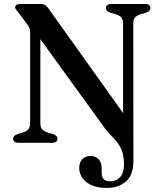

<svg xmlns="http://www.w3.org/2000/svg" viewBox="-20 -720 800 968"><path d="M497 -89.5 157 -559 183.5 -584V-100.5Q183.5 -78 192.2 -68Q201 -58 223 -51L249.5 -43.5Q270 -35 270 -20.5Q270 -11.5 263.2 -5.8Q256.5 0 242.5 0H73.5Q59.5 0 52.8 -5.8Q46 -11.5 46 -20.5Q46 -35 66.5 -43.5L92.5 -51Q114 -58 123 -68.2Q132 -78.5 132 -100.5V-550Q132 -569.5 128 -579.5Q124 -589.5 113.5 -602.5L72 -658Q65 -666 60.8 -671.5Q56.5 -677 56.5 -683.5Q56.5 -691 62.8 -695.5Q69 -700 79 -700H182.5Q194.5 -700 203.2 -696.8Q212 -693.5 222.5 -680L619.5 -123.5L600.5 -90.5V-599.5Q600.5 -621.5 591.5 -632Q582.5 -642.5 561 -649L534.5 -656.5Q514 -665 514 -679.5Q514 -689 521 -694.5Q528 -700 541.5 -700H710.5Q724.5 -700 731.5 -694.5Q738.5 -689 738.5 -679.5Q738.5 -665 718 -656.5L691.5 -649Q669.5 -642.5 660.8 -632.2Q652 -622 652 -599.5L652.5 94.5Q652.5 161 615.8 194.2Q579 227.5 518 227.5Q472 227.5 441.2 213.5Q410.5 199.5 395 176.8Q379.5 154 379.5 127.5Q379.5 97.5 395.2 82Q411 66.5 436.5 66.5Q462 66.5 477.2 83Q492.5 99.5 492.5 127V151.5Q492.5 172.5 503.5 183.5Q514.5 194.5 536.5 194Q566.5 194 585.8 172.8Q605 151.5 605 110.5Q605 76.5 598.5 53Q592 29.5 581 12.2Q570 -5 556 -19.8Q542 -34.5 526.8 -50.8Q511.5 -67 497 -89.5Z"/></svg>

Font: Fraunces Medium
Style: Regular
Weight: 500
Version: Version 1.000;[b76b70a41]